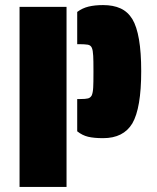

<svg xmlns="http://www.w3.org/2000/svg" viewBox="-20 -537 618 756"><path d="M284 -20V-147H295Q317 -147 326.5 -149.5Q336 -152 341 -161Q346 -172 347 -193Q348 -208 348 -255Q348 -302 347 -317Q346 -339 341.5 -349Q337 -359 326 -361Q312 -363 295 -363H284V-490Q304 -505 328.5 -511Q353 -517 386 -517Q426 -517 454.5 -504Q483 -491 501 -462Q536 -404 536 -257Q536 -111 501 -51Q466 7 386 7Q350 7 327 1.5Q304 -4 284 -20ZM57 -510H242V199H57Z"/></svg>

Font: Saira Stencil One
Style: Regular
Weight: 400
Designer: Hector Gatti with collaboration of the Omnibus-Type team
Foundry: Omnibus-Type
Version: Version 1.004